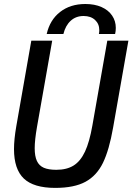

<svg xmlns="http://www.w3.org/2000/svg" viewBox="-20 -930 662 960"><path d="M50 -184.5Q50 -233 61.5 -299L136.5 -726.5H241L165 -295.5Q153.5 -229.5 153.5 -189Q153.5 -149 164.5 -125.2Q175.5 -101.5 199 -91.2Q222.5 -81 261.5 -81Q314 -81 348.2 -102.5Q382.5 -124 405 -172Q427.5 -220 442 -303L516.5 -726.5H622L545.5 -292Q526 -180 494.8 -115.8Q463.5 -51.5 407.2 -21Q351 9.5 256 9.5Q148.5 9.5 99.2 -37.2Q50 -84 50 -184.5ZM407 -910Q453 -910 487.5 -894.8Q522 -879.5 540.5 -852.2Q559 -825 559 -790.5Q559 -774.5 555.5 -760H474.5Q476.5 -768.5 476.5 -779Q476.5 -810.5 455.2 -830.2Q434 -850 398 -850Q359.5 -850 333.5 -826.2Q307.5 -802.5 297 -760H213.5Q229.5 -830.5 280.5 -870.2Q331.5 -910 407 -910Z"/></svg>

Font: JuliaMono MediumItalic
Style: Regular
Weight: 500
Italic angle: -9°
Monospace: yes
Designer: cormullion
Foundry: corm
Version: Version 0.049; ttfautohint (v1.8.4)